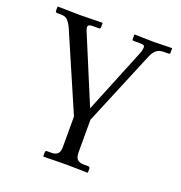

<svg xmlns="http://www.w3.org/2000/svg" viewBox="-121 -535 817 869"><g transform="rotate(20 287.0 -100.5)"><path d="M250 157C250 186 241 201 208 201H188C184 201 181 204 181 209V228L183 230C183 230 250 228 286 228C325 228 394 230 394 230L396 228V209C396 204 392 201 387 201H368C335 201 325 186 325 157V0L474 -358C486 -386 501 -402 531 -402H553C559 -402 562 -404 562 -410V-429L561 -431C561 -431 482 -429 473 -429C460 -429 381 -431 381 -431L380 -429V-409C380 -406 381 -402 386 -402H415C436 -402 440 -399 440 -389C440 -383 437 -369 433 -360L306 -48L176 -360C171 -370 167 -383 167 -389C167 -398 173 -402 192 -402H221C225 -402 227 -406 227 -410V-429L226 -431C226 -431 123 -429 117 -429C104 -429 11 -431 11 -431L10 -429V-409C10 -403 17 -402 20 -402H32C46 -402 56 -400 61 -397C74 -389 84 -371 90 -358L250 12Z"/></g></svg>

Font: Libertinus Math
Style: Regular
Weight: 400
Designer: Philipp H. Poll, Khaled Hosny
Foundry: Caleb Maclennan
Version: Version 7.050;RELEASE